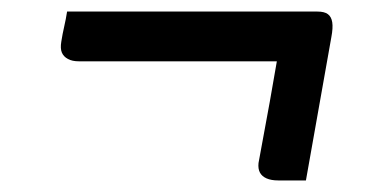

<svg xmlns="http://www.w3.org/2000/svg" viewBox="-20 -450 640 332"><path d="M96 -430H529Q541 -430 547 -425.5Q553 -421 554.5 -411.5Q556 -402 553 -386Q542 -324 531 -262Q520 -200 509 -138Q497 -138 485 -138Q473 -138 461 -138Q449 -138 441 -141.5Q433 -145 429.5 -151.5Q426 -158 427 -168Q437 -221 446.5 -274Q456 -327 465 -380L495 -344H116Q105 -344 97.5 -348Q90 -352 87 -359Q84 -366 86 -378Q88 -391 91 -404Q94 -417 96 -430Z"/></svg>

Font: Rec Mono Semicasual
Style: Italic
Weight: 400
Italic angle: -10°
Version: Version 1.085; ttfautohint (v1.8.4.7-5d5b)